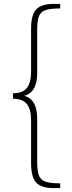

<svg xmlns="http://www.w3.org/2000/svg" viewBox="-20 -860 364 976"><path d="M169 -488Q169 -390 103 -373Q169 -355 169 -257V-36Q169 10 178 32.5Q187 55 211 63.5Q235 72 286 72V96H253Q189 96 163.5 67.5Q138 39 138 -31V-252Q138 -303 117 -330.5Q96 -358 46 -358V-386Q97 -386 117.5 -414Q138 -442 138 -493V-714Q138 -784 164 -812Q190 -840 253 -840H286V-817Q235 -817 211 -808.5Q187 -800 178 -777.5Q169 -755 169 -708Z"/></svg>

Font: Bitter Pro ExtraLight
Style: Regular
Weight: 275
Designer: Sol Matas, and Bitter project Authors
Foundry: Sol Matas
Version: Version 1.010